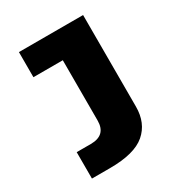

<svg xmlns="http://www.w3.org/2000/svg" viewBox="-164 -607 828 894"><g transform="rotate(-30 250.0 -160.0)"><path d="M70 180V38H146Q228 38 228 -41V-365H70V-500H415V-8Q415 80.5 357 130.2Q299 180 167 180Z"/></g></svg>

Font: Trispace ExtraBold
Style: Regular
Weight: 800
Designer: Tyler Finck
Foundry: Etcetera Type Company
Version: Version 1.210; ttfautohint (v1.8.3)